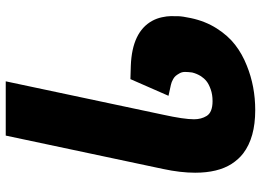

<svg xmlns="http://www.w3.org/2000/svg" viewBox="-142 -540 922 679"><g transform="rotate(90 319.5 -201.0)"><path d="M54.2 -277.8Q45.4 -293.9 41.5 -312.3Q37.6 -330.6 37.6 -343Q37.6 -355.5 37.8 -369.9Q38.1 -384.3 44.4 -414.1Q55.2 -465.3 80.8 -505.6Q106.4 -545.9 138.9 -571Q171.4 -596.2 212.4 -612.3Q285.6 -642.1 370.1 -642.1Q467.3 -642.1 522.9 -599.6Q543.5 -584 560.1 -558.6Q591.3 -509.8 591.3 -429.7Q591.3 -377.9 578.1 -316.4L460 240.2H268.1L386.2 -316.4Q402.3 -389.6 402.3 -425.8Q402.3 -451.2 390.6 -470.2Q377.9 -491.2 337.9 -491.2Q314.9 -491.2 296.4 -484.6Q277.8 -478 267.6 -469.7Q257.3 -461.4 250 -450.2Q240.7 -435.1 236.8 -418.9Q234.9 -404.3 234.9 -393.8Q234.9 -383.3 239.5 -375Q244.1 -366.7 248.5 -361.3Q252.9 -356 259.8 -352.1Q271 -345.7 280.8 -343.8L319.3 -335.4L260.3 -200.7L213.4 -202.1Q93.3 -206.5 54.2 -277.8Z"/></g></svg>

Font: Open Sans Hebrew Extra Bold
Style: Italic
Weight: 800
Italic angle: -12°
Foundry: Ascender Corporation, Yanek Iontef
Version: Version 2.001;PS 002.001;hotconv 1.0.70;makeotf.lib2.5.58329